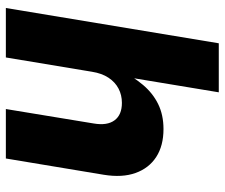

<svg xmlns="http://www.w3.org/2000/svg" viewBox="-76 -692 768 656"><g transform="rotate(90 308.0 -364.0)"><path d="M225.1 -293.9 176.3 0H7.3L127.9 -727.5H295.4L239.7 -391.1H219.7Q242.2 -435.5 270.3 -468.8Q298.3 -502 335.4 -520.3Q372.6 -538.6 420.9 -538.6Q478 -538.6 516.4 -513.7Q554.7 -488.8 571 -443.1Q587.4 -397.5 577.1 -334.5L521.5 0H352.5L401.9 -300.3Q409.7 -346.2 391.1 -371.3Q372.6 -396.5 331.5 -396.5Q304.7 -396.5 282.7 -385Q260.7 -373.5 245.6 -350.8Q230.5 -328.1 225.1 -293.9Z"/></g></svg>

Font: Inter 24pt ExtraBold
Style: Italic
Weight: 800
Italic angle: -9.3988°
Designer: Rasmus Andersson
Foundry: rsms
Version: Version 4.001;git-66647c0bb